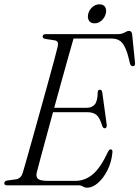

<svg xmlns="http://www.w3.org/2000/svg" viewBox="-21 -858 645 889"><path d="M342 0H10.5Q-1.5 0 -1 -10.5Q-1 -19.5 11.5 -22L54 -28Q76 -32 84 -56.5Q91.5 -82 104.5 -128Q117.5 -174 133.8 -231.8Q150 -289.5 167 -351Q184 -412.5 200 -470Q216 -527.5 228.2 -573Q240.5 -618.5 246.5 -643.5Q252 -667 233.5 -671L187.5 -678Q176.5 -681 176.5 -688.5Q176.5 -700 190.5 -700H523.5Q543.5 -700 555.8 -707.5Q568 -715 577 -715Q589 -715 591 -698L604 -569Q606.5 -552 595 -551.5Q584 -550.5 580 -566.5Q570 -613 558.5 -637.2Q547 -661.5 532 -670.5Q517 -679.5 496 -679.5H319.5Q311 -650.5 296.8 -599.8Q282.5 -549 265.2 -486.5Q248 -424 230 -359H382Q404 -359 417.5 -374Q431 -389 431.5 -432Q432.5 -442.5 441 -442.5Q450.5 -442.5 452.5 -430.5L473 -281.5Q475 -265 464.5 -264Q456 -263.5 452 -276Q441 -313 425.8 -325.8Q410.5 -338.5 383.5 -338.5H224.5Q208 -278 192.8 -222Q177.5 -166 166 -123.2Q154.5 -80.5 149 -58.5Q144.5 -39 155 -29.8Q165.5 -20.5 202.5 -20.5H327Q372.5 -20.5 408.5 -50.8Q444.5 -81 479 -155Q484.5 -166.5 491.5 -166.5Q501 -166.5 499.5 -152Q495.5 -108 477 -70.8Q458.5 -33.5 433 -11.2Q407.5 11 383 11Q371.5 11 362.8 5.5Q354 0 342 0ZM416.5 -750Q398.5 -750 390.8 -762.8Q383 -775.5 387.5 -794Q392.5 -813 407 -825.5Q421.5 -838 439.5 -838Q458 -838 465.8 -825.5Q473.5 -813 468.5 -794Q463.5 -775.5 449.2 -762.8Q435 -750 416.5 -750Z"/></svg>

Font: Fraunces 144pt S050 Light
Style: Italic
Weight: 300
Italic angle: -16°
Version: Version 1.000; ttfautohint (v1.8.3)